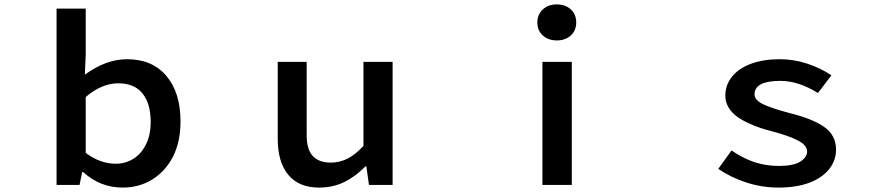

<svg xmlns="http://www.w3.org/2000/svg" viewBox="-20 -837 4040 869"><path d="M357 -58H352L340 0H236V-798H368V-591L364 -499Q460 -569 555 -569Q669 -569 733 -493.5Q797 -418 797 -287Q797 -194 762 -126Q727 -60 668 -24Q609 12 536 12Q433 12 357 -58ZM662 -285Q662 -368 625 -414Q588 -460 515 -460Q441 -460 368 -398V-145Q433 -96 504 -96Q548 -96 584 -118.5Q620 -141 641 -184Q662 -227 662 -285Z M1237 -209V-557H1368V-226Q1368 -160 1396 -130.5Q1424 -101 1477 -101Q1518 -101 1554 -119.5Q1590 -138 1625 -177V-557H1757V0H1650L1638 -84H1634Q1589 -38 1538 -13Q1487 12 1424 12Q1333 12 1285 -45.5Q1237 -103 1237 -209Z M2435 -557H2568V0H2435ZM2412 -735Q2412 -771 2436.5 -794Q2461 -817 2500 -817Q2539 -817 2563.5 -794.5Q2588 -772 2588 -735Q2588 -699 2563.5 -676.5Q2539 -654 2500 -654Q2462 -654 2437 -676.5Q2412 -699 2412 -735Z M3231 -73 3291 -156Q3342 -121 3393.5 -103.5Q3445 -86 3507 -86Q3571 -86 3603 -106Q3633 -126 3633 -151Q3633 -179 3593 -200.5Q3553 -222 3469 -244Q3417 -257 3369 -279Q3263 -326 3263 -404Q3263 -453 3293.5 -490.5Q3324 -528 3379.5 -548.5Q3435 -569 3509 -569Q3574 -569 3635 -548.5Q3696 -528 3743 -496L3682 -416Q3594 -471 3512 -471Q3395 -471 3395 -410Q3395 -384 3433.5 -365.5Q3472 -347 3551 -326Q3657 -300 3710.5 -262.5Q3764 -225 3764 -159Q3764 -112 3734 -73Q3703 -33 3644.5 -10.5Q3586 12 3503 12Q3428 12 3356.5 -11.5Q3285 -35 3231 -73Z"/></svg>

Font: Merged Yaku Han JP SemiBold
Style: Regular
Weight: 600
Designer: Ryoko NISHIZUKA 西塚涼子 (kana, bopomofo & ideographs); Paul D. Hunt (Latin, Greek & Cyrillic); Sandoll Communications 산돌커뮤니
Foundry: Adobe
Version: Version 2.004